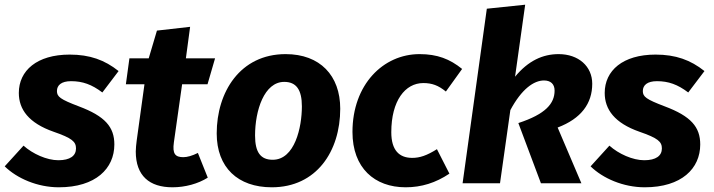

<svg xmlns="http://www.w3.org/2000/svg" viewBox="-38 -779 3035 816"><path d="M210 -98C161 -98 101 -125 62 -160L-18 -72C34 -21 121 17 212 17C369 17 448 -63 448 -165C448 -239 409 -285 297 -327C218 -357 204 -368 204 -392C204 -417 223 -434 264 -434C313 -434 352 -420 397 -386L466 -477C407 -524 344 -547 258 -547C119 -547 42 -479 42 -384C42 -314 84 -256 190 -219C268 -192 285 -177 285 -148C285 -117 260 -98 210 -98Z M803 -129C779 -117 758 -111 741 -111C707 -111 694 -125 701 -174L736 -421H844L876 -531H752L770 -665L629 -649L594 -531H512L497 -421H576L543 -182C541 -165 539 -150 539 -135C539 -32 597 17 695 17C749 17 804 2 845 -24Z M1176 -549C982 -549 883 -387 883 -212C883 -67 973 17 1117 17C1307 17 1408 -136 1408 -317C1408 -458 1322 -549 1176 -549ZM1170 -431C1221 -431 1245 -398 1245 -327C1245 -238 1215 -100 1121 -100C1070 -100 1046 -131 1046 -203C1046 -310 1085 -431 1170 -431Z M1714 -108C1659 -108 1625 -140 1625 -217C1625 -351 1684 -426 1761 -426C1798 -426 1825 -416 1857 -390L1926 -486C1874 -528 1821 -549 1745 -549C1591 -549 1460 -420 1460 -218C1460 -65 1554 17 1686 17C1753 17 1814 -2 1872 -41L1819 -145C1776 -118 1746 -108 1714 -108Z M2087 0 2131 -311C2179 -401 2231 -437 2274 -437C2302 -437 2319 -422 2319 -394C2319 -339 2281 -294 2165 -256L2261 0H2433L2332 -237C2432 -275 2479 -339 2479 -423C2479 -497 2421 -549 2336 -549C2269 -549 2207 -521 2151 -453L2194 -759L2031 -742L1928 0Z M2700 -98C2651 -98 2591 -125 2552 -160L2472 -72C2524 -21 2611 17 2702 17C2859 17 2938 -63 2938 -165C2938 -239 2899 -285 2787 -327C2708 -357 2694 -368 2694 -392C2694 -417 2713 -434 2754 -434C2803 -434 2842 -420 2887 -386L2956 -477C2897 -524 2834 -547 2748 -547C2609 -547 2532 -479 2532 -384C2532 -314 2574 -256 2680 -219C2758 -192 2775 -177 2775 -148C2775 -117 2750 -98 2700 -98Z"/></svg>

Font: Fira Sans OT
Style: Bold Italic
Weight: 700
Italic angle: -8°
Designer: Carrois Corporate & Edenspiekermann
Foundry: Carrois Corporate GbR & Edenspiekermann AG
Version: Version 2.001